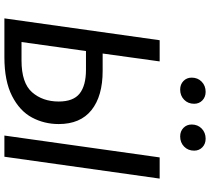

<svg xmlns="http://www.w3.org/2000/svg" viewBox="-60 -872 933 852"><g transform="rotate(90 406.0 -446.5)"><path d="M531 -241Q531 -177 502 -122.5Q473 -68 406.5 -34Q340 0 234 0H62L159 -689H253L218 -436H295Q407 -436 469 -386.5Q531 -337 531 -241ZM773 -689 676 0H582L679 -689ZM431 -241Q431 -306 395.5 -334Q360 -362 290 -362H207L167 -76H249Q349 -76 390 -123Q431 -170 431 -241ZM325 -831Q325 -858 343 -875.5Q361 -893 388 -893Q411 -893 426 -878.5Q441 -864 441 -842Q441 -815 423 -797.5Q405 -780 378 -780Q355 -780 340 -794.5Q325 -809 325 -831ZM533 -831Q533 -858 551 -875.5Q569 -893 596 -893Q619 -893 634 -878.5Q649 -864 649 -842Q649 -815 631 -797.5Q613 -780 586 -780Q563 -780 548 -794.5Q533 -809 533 -831Z"/></g></svg>

Font: Fira Sans
Style: Italic
Weight: 400
Italic angle: -8°
Designer: bBox Type GmbH & Carrois Corporate GbR & Edenspiekermann AG
Foundry: bBox Type GmbH & Carrois Corporate GbR & Edenspiekermann AG
Version: Version 4.301